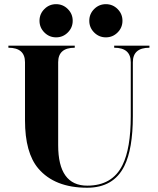

<svg xmlns="http://www.w3.org/2000/svg" viewBox="-20 -879 743 904"><path d="M423.3 -726.1Q400.4 -749 400.4 -781.2Q400.4 -813.5 423.3 -836.4Q446.3 -859.4 478.5 -859.4Q510.7 -859.4 533.7 -836.4Q556.6 -813.5 556.6 -781.2Q556.6 -749 533.7 -726.1Q510.7 -703.1 478.5 -703.1Q446.3 -703.1 423.3 -726.1ZM189 -726.1Q166 -749 166 -781.2Q166 -813.5 189 -836.4Q211.9 -859.4 244.1 -859.4Q276.4 -859.4 299.3 -836.4Q322.3 -813.5 322.3 -781.2Q322.3 -749 299.3 -726.1Q276.4 -703.1 244.1 -703.1Q211.9 -703.1 189 -726.1ZM595.7 -332V-585.9Q595.7 -654.3 517.6 -654.3V-664.1H683.6V-654.3Q605.5 -654.3 605.5 -585.9V-332Q605.5 -177.7 565.4 -97.2Q514.6 4.9 390.6 4.9Q237.3 4.9 160.2 -85.9Q97.7 -159.7 97.7 -312.5V-585.9Q97.7 -654.3 19.5 -654.3V-664.1H332V-654.3Q253.9 -654.3 253.9 -585.9V-195.3Q253.9 -4.9 390.6 -4.9Q508.8 -4.9 556.6 -101.6Q595.7 -180.2 595.7 -332Z"/></svg>

Font: spinwerad
Style: Bold
Weight: 700
Width: 7
Version: Version 0.3